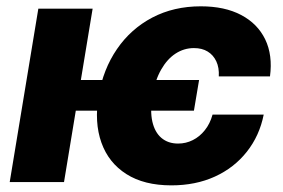

<svg xmlns="http://www.w3.org/2000/svg" viewBox="-20 -568 884 599"><path d="M601.1 -318.4 585 -222.7H151.9L168 -318.4ZM269 -541 179.7 0H10.3L99.6 -541ZM514.6 10.3Q429.7 10.3 374.3 -24.9Q318.8 -60.1 296.4 -123Q273.9 -186 287.6 -269Q301.8 -352.1 345 -415Q388.2 -478 455.1 -513.2Q522 -548.3 606.4 -548.3Q681.2 -548.3 732.4 -521.2Q783.7 -494.1 807.4 -445.1Q831.1 -396 822.3 -329.6H662.6Q664.1 -356.9 654.8 -376.7Q645.5 -396.5 627.9 -407.2Q610.4 -418 585 -418Q554.2 -418 527.8 -400.9Q501.5 -383.8 482.7 -350.8Q463.9 -317.9 455.6 -270Q447.8 -222.2 455.3 -188.7Q462.9 -155.3 483.6 -137.7Q504.4 -120.1 535.6 -120.1Q560.1 -120.1 581.5 -130.9Q603 -141.6 619.1 -161.9Q635.3 -182.1 643.1 -210.4H802.7Q789.6 -144.5 750 -94.5Q710.4 -44.4 650.4 -17.1Q590.3 10.3 514.6 10.3Z"/></svg>

Font: Inter 17pt ExtraBold
Style: Italic
Weight: 800
Italic angle: -9.3988°
Version: Version 4.001;git-66647c0bb